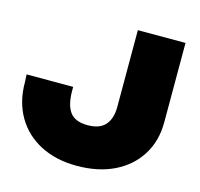

<svg xmlns="http://www.w3.org/2000/svg" viewBox="-110 -868 1044 1004"><g transform="rotate(15 412.0 -366.0)"><path d="M13 -376H265V-356Q265 -279 293 -240.5Q321 -202 389 -202Q455 -202 485 -237Q515 -272 515 -334V-750H773V-320Q773 -219 725 -142.5Q677 -66 591 -24Q505 18 389 18Q276 18 191.5 -26Q107 -70 61 -149.5Q15 -229 15 -334Z"/></g></svg>

Font: Unbounded Black
Style: Regular
Weight: 900
Designer: Luke Prowse, Jean-Baptiste Morizot, Fátima Lázaro, Florian Runge
Foundry: NaN
Version: Version 1.701;gftools[0.9.28.dev5+ged2979d]